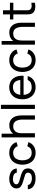

<svg xmlns="http://www.w3.org/2000/svg" viewBox="1661 -2436 790 4152"><g transform="rotate(-90 2056.0 -360.0)"><path d="M40 -153.5H131Q132.5 -127 153 -107Q173.5 -87 207 -76Q240.5 -65 279.5 -65Q334.5 -65 366.2 -87.8Q398 -110.5 398 -150.5Q398 -174.5 387.2 -188Q376.5 -201.5 345.5 -213.8Q314.5 -226 245.5 -244.5Q173 -264 132.5 -284.2Q92 -304.5 74.5 -331Q57 -357.5 57 -397Q57 -444 83 -479.8Q109 -515.5 156 -535.2Q203 -555 264.5 -555Q326.5 -555 376.2 -536Q426 -517 455.5 -480Q485 -443 488 -392H397Q394.5 -433 356.5 -454.2Q318.5 -475.5 258 -475.5Q225 -475.5 199.8 -466.2Q174.5 -457 160.5 -440.2Q146.5 -423.5 146.5 -401.5Q146.5 -381 158.8 -367.5Q171 -354 203.5 -341.8Q236 -329.5 301 -313Q373.5 -294.5 414 -273.5Q454.5 -252.5 472.2 -224Q490 -195.5 490 -153Q490 -101 464 -63.2Q438 -25.5 389.5 -5.5Q341 14.5 274 14.5Q208.5 14.5 156.2 -5Q104 -24.5 73 -62.5Q42 -100.5 40 -153.5Z M570.5 -270Q571.5 -354.5 602.2 -419Q633 -483.5 691 -519.2Q749 -555 829 -555Q885.5 -555 932.5 -536Q979.5 -517 1012.2 -481.5Q1045 -446 1059 -398L971 -371.5Q954 -418 915.8 -444.2Q877.5 -470.5 828 -470.5Q747.5 -470.5 706.8 -416Q666 -361.5 665 -270Q666 -177 707.8 -123.2Q749.5 -69.5 828 -69.5Q931.5 -69.5 969 -164L1059 -140.5Q1030.5 -65 971 -25Q911.5 15 828 15Q747.5 15 689.8 -21.2Q632 -57.5 601.8 -122Q571.5 -186.5 570.5 -270Z M1636 -298.5V0H1546V-270.5Q1546 -357.5 1512.2 -413.5Q1478.5 -469.5 1399.5 -469.5Q1330.5 -469.5 1290.8 -422.8Q1251 -376 1251 -284.5V0H1161V-720H1241V-470.5Q1271.5 -511 1317.2 -532.5Q1363 -554 1421 -554Q1502 -554 1550 -514Q1598 -474 1617 -416.2Q1636 -358.5 1636 -298.5Z M1865 0H1776V-735H1865Z M2080.5 -245Q2086 -160.5 2128.2 -115Q2170.5 -69.5 2245 -69.5Q2302 -69.5 2341 -89.2Q2380 -109 2402 -156H2487.5Q2473.5 -101.5 2439 -63Q2404.5 -24.5 2355.5 -4.8Q2306.5 15 2249 15Q2170 15 2110.2 -20Q2050.5 -55 2017.8 -119Q1985 -183 1985 -266.5Q1985 -354 2017.2 -419.2Q2049.5 -484.5 2108.2 -519.8Q2167 -555 2245 -555Q2322.5 -555 2378.8 -520.2Q2435 -485.5 2465 -420.8Q2495 -356 2495 -267Q2495 -252.5 2494.5 -245ZM2082 -316.5H2402Q2385.5 -475 2248 -475Q2175.5 -475 2133.5 -434.5Q2091.5 -394 2082 -316.5Z M2575.5 -270Q2576.5 -354.5 2607.2 -419Q2638 -483.5 2696 -519.2Q2754 -555 2834 -555Q2890.5 -555 2937.5 -536Q2984.5 -517 3017.2 -481.5Q3050 -446 3064 -398L2976 -371.5Q2959 -418 2920.8 -444.2Q2882.5 -470.5 2833 -470.5Q2752.5 -470.5 2711.8 -416Q2671 -361.5 2670 -270Q2671 -177 2712.8 -123.2Q2754.5 -69.5 2833 -69.5Q2936.5 -69.5 2974 -164L3064 -140.5Q3035.5 -65 2976 -25Q2916.5 15 2833 15Q2752.5 15 2694.8 -21.2Q2637 -57.5 2606.8 -122Q2576.5 -186.5 2575.5 -270Z M3641 -298.5V0H3551V-270.5Q3551 -357.5 3517.2 -413.5Q3483.5 -469.5 3404.5 -469.5Q3335.5 -469.5 3295.8 -422.8Q3256 -376 3256 -284.5V0H3166V-720H3246V-470.5Q3276.5 -511 3322.2 -532.5Q3368 -554 3426 -554Q3507 -554 3555 -514Q3603 -474 3622 -416.2Q3641 -358.5 3641 -298.5Z M3909.5 -466.5V-208V-179Q3909.5 -153.5 3911.5 -138Q3913.5 -122.5 3920.5 -111Q3932.5 -89.5 3954.8 -80Q3977 -70.5 4009.5 -70.5Q4033 -70.5 4072.5 -76.5V0Q4031 8.5 3992.5 8.5Q3939 8.5 3898.8 -9.2Q3858.5 -27 3839 -65Q3827.5 -87.5 3824 -111Q3820.5 -134.5 3820.5 -169.5V-204V-466.5H3711V-540H3820.5V-690H3909.5V-540H4072.5V-466.5Z"/></g></svg>

Font: CCSD_manrope Medium
Style: Regular
Weight: 500
Designer: Mikhail Sharanda
Foundry: Mikhail Sharanda
Version: Version 4.503